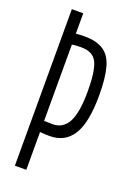

<svg xmlns="http://www.w3.org/2000/svg" viewBox="-137 -753 559 807"><g transform="rotate(20 143.0 -350.0)"><path d="M39 0V-700H90V-609Q111 -611 128 -611Q182 -611 213.5 -590.5Q245 -570 258 -523.5Q271 -477 271 -399Q271 -277 236.5 -222Q202 -167 134 -167Q121 -167 110.5 -167.5Q100 -168 90 -169V0ZM128 -218Q175 -218 197.5 -261Q220 -304 220 -399Q220 -487 202.5 -525Q185 -563 131 -563Q122 -563 111.5 -562.5Q101 -562 90 -560V-219Q99 -219 108 -218.5Q117 -218 128 -218Z"/></g></svg>

Font: Georama ExtraCondensed Light
Style: Regular
Weight: 300
Width: 2
Designer: Jean-Baptiste Levee
Foundry: Production Type
Version: Version 1.000